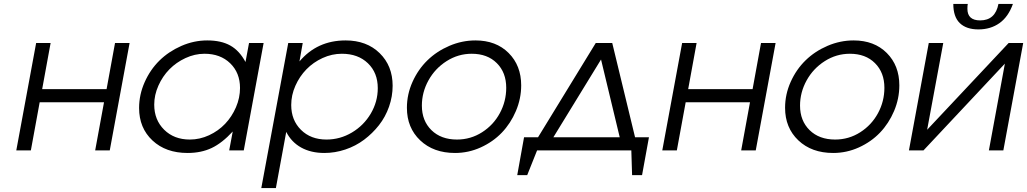

<svg xmlns="http://www.w3.org/2000/svg" viewBox="-20 -766 5232 978"><path d="M63 0 164.1 -546.9H237.8L194.8 -312H522.9L565.9 -546.9H640.1L539.1 0H464.8L509.8 -245.1H182.1L137.2 0Z M1147.5 0 1165.5 -96.2Q1111.8 -37.6 1058.3 -12.2Q1004.9 13.2 935.5 13.2Q824.7 13.2 756.6 -50.5Q688.5 -114.3 688.5 -215.8Q688.5 -283.7 716.8 -347.4Q745.1 -411.1 792.2 -457.5Q839.4 -503.9 903.6 -532Q967.8 -560.1 1035.6 -560.1Q1106.9 -560.1 1153.3 -533.9Q1199.7 -507.8 1230.5 -450.2L1248.5 -546.9H1322.8L1221.7 0ZM765.6 -232.9Q765.6 -155.3 816.2 -105.2Q866.7 -55.2 946.8 -55.2Q997.6 -55.2 1044.9 -77.1Q1092.3 -99.1 1126.7 -135.3Q1161.1 -171.4 1181.9 -219.5Q1202.6 -267.6 1202.6 -317.9Q1202.6 -395 1152.6 -443.6Q1102.5 -492.2 1021.5 -492.2Q972.2 -492.2 924.8 -470.2Q877.4 -448.2 842.8 -412.8Q808.1 -377.4 786.9 -329.8Q765.6 -282.2 765.6 -232.9Z M1311 191.9 1448.2 -546.9H1522L1505.4 -453.1Q1595.7 -560.1 1740.2 -560.1Q1847.7 -560.1 1913.8 -495.4Q1980 -430.7 1980 -329.1Q1980 -274.9 1961.7 -222.7Q1943.4 -170.4 1910.4 -128.4Q1877.4 -86.4 1834.5 -54.2Q1791.5 -22 1739 -4.4Q1686.5 13.2 1632.3 13.2Q1564 13.2 1514.2 -14.4Q1464.4 -42 1438 -94.2L1385.3 191.9ZM1463.4 -231Q1463.4 -153.8 1513.2 -104.5Q1563 -55.2 1643.1 -55.2Q1712.4 -55.2 1772.7 -91.1Q1833 -127 1868.7 -187.5Q1904.3 -248 1904.3 -316.9Q1904.3 -395.5 1854 -443.8Q1803.7 -492.2 1721.2 -492.2Q1670.9 -492.2 1623.3 -470.5Q1575.7 -448.7 1540.8 -412.8Q1505.9 -377 1484.6 -329.1Q1463.4 -281.2 1463.4 -231Z M2052.7 -216.8Q2052.7 -285.6 2081.3 -349.1Q2109.9 -412.6 2157.2 -458.7Q2204.6 -504.9 2269 -532.5Q2333.5 -560.1 2401.9 -560.1Q2506.8 -560.1 2570.8 -496.1Q2634.8 -432.1 2634.8 -331.1Q2634.8 -263.7 2607.9 -200.4Q2581.1 -137.2 2536.1 -90.3Q2491.2 -43.5 2428.7 -15.1Q2366.2 13.2 2297.9 13.2Q2188 13.2 2120.4 -51Q2052.7 -115.2 2052.7 -216.8ZM2128.9 -228Q2128.9 -150.9 2177.7 -103Q2226.6 -55.2 2307.6 -55.2Q2377.4 -55.2 2435.5 -92.3Q2493.7 -129.4 2526.1 -189.7Q2558.6 -250 2558.6 -318.8Q2558.6 -396.5 2510.7 -444.3Q2462.9 -492.2 2382.8 -492.2Q2314 -492.2 2255.1 -454.8Q2196.3 -417.5 2162.6 -356.7Q2128.9 -295.9 2128.9 -228Z M2614.7 126 2649.4 -66.9H2720.7L3014.6 -546.9H3098.6L3214.8 -66.9H3285.6L3250.5 126H3199.7L3195.8 0H2715.8L2665.5 126ZM2798.8 -66.9H3136.7L3041.5 -462.9Z M3353.5 0 3454.6 -546.9H3528.3L3485.4 -312H3813.5L3856.4 -546.9H3930.7L3829.6 0H3755.4L3800.3 -245.1H3472.7L3427.7 0Z M3979 -216.8Q3979 -285.6 4007.6 -349.1Q4036.1 -412.6 4083.5 -458.7Q4130.9 -504.9 4195.3 -532.5Q4259.8 -560.1 4328.1 -560.1Q4433.1 -560.1 4497.1 -496.1Q4561 -432.1 4561 -331.1Q4561 -263.7 4534.2 -200.4Q4507.3 -137.2 4462.4 -90.3Q4417.5 -43.5 4355 -15.1Q4292.5 13.2 4224.1 13.2Q4114.3 13.2 4046.6 -51Q3979 -115.2 3979 -216.8ZM4055.2 -228Q4055.2 -150.9 4104 -103Q4152.8 -55.2 4233.9 -55.2Q4303.7 -55.2 4361.8 -92.3Q4419.9 -129.4 4452.4 -189.7Q4484.9 -250 4484.9 -318.8Q4484.9 -396.5 4437 -444.3Q4389.2 -492.2 4309.1 -492.2Q4240.2 -492.2 4181.4 -454.8Q4122.6 -417.5 4088.9 -356.7Q4055.2 -295.9 4055.2 -228Z M4835.9 -746.1H4909.7Q4907.7 -737.3 4907.7 -721.2Q4907.7 -662.1 4972.7 -662.1Q5049.8 -662.1 5065.9 -746.1H5139.6Q5116.2 -680.2 5071 -648.2Q5025.9 -616.2 4963.9 -616.2Q4902.3 -616.2 4869.1 -648.2Q4835.9 -680.2 4835.9 -746.1ZM4609.9 0 4710.9 -546.9H4784.7L4702.6 -105L5117.7 -546.9H5191.9L5090.8 0H5017.1L5098.6 -441.9L4684.1 0Z"/></svg>

Font: Involve
Style: Italic
Weight: 400
Italic angle: -10.5°
Designer: Stefan Peev
Foundry: Context Ltd.
Version: Version 1.001